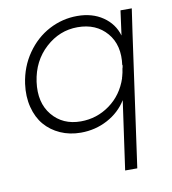

<svg xmlns="http://www.w3.org/2000/svg" viewBox="-81 -579 770 860"><g transform="rotate(-10 304.0 -149.5)"><path d="M418.9 210 462.9 -102.1Q431.2 -50.8 375.5 -21Q319.8 8.8 253.9 8.8Q203.1 8.8 160.9 -10Q118.7 -28.8 90.3 -62Q62 -95.2 49.6 -144Q37.1 -192.9 44.9 -250Q55.7 -326.2 97.2 -385.7Q138.7 -445.3 199 -477.1Q259.3 -508.8 327.1 -508.8Q395.5 -508.8 443.6 -475.8Q491.7 -442.9 507.8 -388.2L522.9 -500H574.2L558.1 -389.2L474.1 210ZM97.2 -250Q84.5 -156.7 132.3 -98.9Q180.2 -41 262.2 -41Q335 -41 393.8 -83.5Q452.6 -126 477.1 -199.2V-202.1L478 -203.1Q483.9 -223.1 486.8 -245.1V-242.2L490.2 -258.8L487.8 -254.9Q501 -346.2 452.6 -402.6Q404.3 -459 319.8 -459Q237.8 -459 174.1 -400.9Q110.4 -342.8 97.2 -250Z"/></g></svg>

Font: Human Sans Light
Style: Italic
Weight: 300
Italic angle: -8°
Designer: Tim Radville
Foundry: Continuum
Version: Version 1.000;FEAKit 1.0